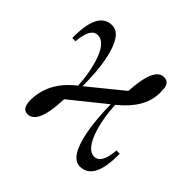

<svg xmlns="http://www.w3.org/2000/svg" viewBox="-125 -604 752 752"><g transform="rotate(45 251.0 -228.5)"><path d="M477 -134H459C455 -81 440 -55 414 -55C387 -55 365 -83 348 -138C337 -175 331 -215 329 -257C390 -306 420 -358 420 -414C420 -432 419 -444 416 -451C411 -463 402 -469 387 -469C352 -469 332 -423 327 -332L187 -218C187 -275 183 -324 174 -365C159 -434 135 -469 100 -469C50 -469 25 -423 25 -331V-323H43C47 -376 62 -402 88 -402C116 -402 138 -375 154 -322C165 -286 171 -248 173 -207C112 -160 81 -102 81 -35C81 -4 91 12 112 12C149 12 169 -36 172 -131L315 -246C316 -189 320 -139 329 -96C344 -24 368 12 402 12C452 12 477 -34 477 -126Z"/></g></svg>

Font: Veleka
Style: Regular
Weight: 400
Designer: Stefan Peev, Context Ltd, 2016; SIL International, 1997-2014.
Foundry: Stefan Peev, Context Ltd, 2016
Version: Version 1.000